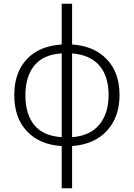

<svg xmlns="http://www.w3.org/2000/svg" viewBox="-20 -780 722 1036"><path d="M313 236V8Q194 1 125.5 -71.5Q57 -144 57 -267Q57 -388 124 -460Q191 -532 313 -540V-760H369V-540Q488 -532 556.5 -460Q625 -388 625 -267Q625 -149 557.5 -75Q490 -1 369 8V236ZM313 -40V-492Q214 -486 165.5 -426.5Q117 -367 117 -267Q117 -163 165.5 -104.5Q214 -46 313 -40ZM369 -40Q466 -47 516 -107.5Q566 -168 566 -267Q566 -368 516.5 -426Q467 -484 369 -492Z"/></svg>

Font: Noto Sans Light
Style: Regular
Weight: 300
Designer: Monotype Design Team
Foundry: Monotype Imaging Inc.
Version: Version 2.007